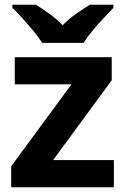

<svg xmlns="http://www.w3.org/2000/svg" viewBox="-20 -786 528 806"><path d="M458 0H27V-88L280 -432H42V-546H449V-449L203 -114H458ZM157 -606Q143 -629 120.5 -656Q98 -683 74.5 -709Q51 -735 32 -753V-766H131Q157 -750 187 -728.5Q217 -707 243 -680Q269 -707 300 -728.5Q331 -750 357 -766H456V-753Q438 -735 414 -709Q390 -683 367.5 -656Q345 -629 331 -606Z"/></svg>

Font: Noto Sans Hebrew
Style: Bold
Weight: 700
Designer: Monotype Design Team
Foundry: Monotype Imaging Inc.
Version: Version 2.003